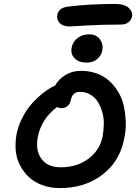

<svg xmlns="http://www.w3.org/2000/svg" viewBox="-20 -1024 700 978"><path d="M335 -889.2Q300.3 -889.2 283.7 -907.2Q267.1 -925.3 272 -948.2Q278.3 -984.4 326.2 -990.2Q434.6 -1003.9 564.9 -1003.9Q614.7 -1003.9 636 -983.6Q657.2 -963.4 652.8 -941.9Q648.9 -921.9 634 -910.4Q619.1 -898.9 595.2 -898.9Q498 -898.9 417.5 -894Q336.9 -889.2 335 -889.2ZM420.9 -705.1Q380.9 -705.1 359.6 -727.3Q338.4 -749.5 345.2 -782.2Q351.1 -812.5 375.7 -830.8Q400.4 -849.1 433.1 -849.1Q471.2 -849.1 489.3 -823.5Q507.3 -797.9 501 -766.1Q496.6 -742.2 475.6 -723.6Q454.6 -705.1 420.9 -705.1ZM285.2 -65.9Q237.3 -65.9 196.8 -80.6Q156.2 -95.2 128.7 -120.6Q101.1 -146 82.5 -180.7Q64 -215.3 60.3 -255.4Q56.6 -295.4 64 -338.9Q71.8 -378.4 89.4 -415Q106.9 -451.7 127.4 -478.3Q147.9 -504.9 173.1 -527.8Q198.2 -550.8 219.5 -564.9Q240.7 -579.1 261.2 -588.9Q279.8 -621.6 313.7 -642.3Q347.7 -663.1 392.1 -663.1Q435.5 -663.1 472.7 -649.7Q509.8 -636.2 536.1 -612.3Q562.5 -588.4 582.3 -555.7Q602.1 -522.9 610.6 -484.1Q619.1 -445.3 620.6 -402.1Q622.1 -358.9 611.8 -314Q589.4 -200.7 500.5 -133.3Q411.6 -65.9 285.2 -65.9ZM172.9 -327.1Q159.2 -261.2 189.9 -216.6Q220.7 -171.9 290 -171.9Q371.1 -171.9 429.9 -215.1Q488.8 -258.3 502.9 -330.1Q508.3 -361.8 508.8 -393.6Q509.3 -425.3 500.5 -454.6Q491.7 -483.9 477.3 -506.6Q462.9 -529.3 439.2 -542.7Q415.5 -556.2 386.2 -556.2Q349.6 -556.2 340.8 -515.1Q337.4 -495.1 324 -484.1Q310.5 -473.1 293.9 -473.1Q281.2 -473.1 271 -479Q190.9 -419.4 172.9 -327.1Z"/></svg>

Font: Shantell Sans Irregular Bouncy
Style: Italic
Weight: 500
Italic angle: -11.31°
Designer: Stephen Nixon, Anya Danilova, Shantell Martin
Foundry: Arrow Type
Version: Version 1.006;[9816181b4]